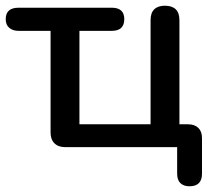

<svg xmlns="http://www.w3.org/2000/svg" viewBox="-22 -515 751 672"><path d="M641 137Q621 137 609.5 126Q598 115 598 93V0H206Q182 0 168.5 -13.5Q155 -27 155 -51V-407H43Q23 -407 10.5 -417.5Q-2 -428 -2 -448Q-2 -488 43 -488H369Q391 -488 402 -478Q413 -468 413 -448Q413 -407 369 -407H256V-80H505V-444Q505 -470 518 -482.5Q531 -495 555 -495Q580 -495 593 -482.5Q606 -470 606 -444V-33L560 -80H636Q659 -80 672 -67.5Q685 -55 685 -32V93Q685 137 641 137Z"/></svg>

Font: Nunito SemiBold
Style: Regular
Weight: 600
Designer: Vernon Adams
Foundry: Vernon Adams
Version: Version 3.602